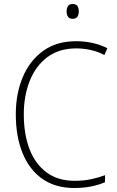

<svg xmlns="http://www.w3.org/2000/svg" viewBox="-20 -930 586 960"><path d="M361 -688Q275 -688 216.5 -644Q158 -600 128.5 -525Q99 -450 99 -359Q99 -258 128 -183.5Q157 -109 213.5 -67.5Q270 -26 353 -26Q400 -26 438 -34.5Q476 -43 505 -54V-19Q476 -6 437.5 2Q399 10 351 10Q257 10 192 -35.5Q127 -81 93 -164Q59 -247 59 -359Q59 -461 93.5 -543.5Q128 -626 195 -675Q262 -724 361 -724Q446 -724 517 -689L502 -655Q467 -673 431.5 -680.5Q396 -688 361 -688ZM343 -910Q361 -910 367.5 -899.5Q374 -889 374 -873Q374 -857 367 -846.5Q360 -836 343 -836Q327 -836 320 -846.5Q313 -857 313 -873Q313 -889 320 -899.5Q327 -910 343 -910Z"/></svg>

Font: Noto Sans Sinhala UI SemiCondensed ExtraLight
Style: Regular
Weight: 200
Width: 4
Designer: Jelle Bosma - Monotype Design Team
Foundry: Monotype Imaging Inc.
Version: Version 2.006; ttfautohint (v1.8.4.7-5d5b)